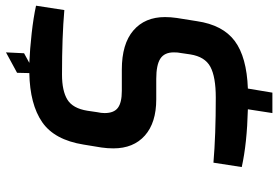

<svg xmlns="http://www.w3.org/2000/svg" viewBox="-168 -696 953 658"><g transform="rotate(-90 309.0 -367.5)"><path d="M253 -511Q250 -498 250 -486Q250 -454 268 -440.5Q286 -427 326 -427H399Q487 -427 533 -387.5Q579 -348 579 -279Q579 -260 576 -239L565 -170Q552 -81 497 -40Q442 1 334 5L320 89H250L263 5Q146 2 65 -16L80 -113Q174 -105 303 -105Q374 -105 408.5 -123.5Q443 -142 451 -192L456 -226Q458 -234 458 -249Q458 -281 436.5 -295Q415 -309 367 -309H297Q217 -309 173 -348Q129 -387 129 -456Q129 -476 132 -497L142 -558Q158 -658 219 -700Q280 -742 387 -744L388 -786L458 -824L455 -762L422 -744Q469 -742 523 -736Q577 -730 618 -721L603 -624Q512 -632 382 -632Q326 -632 296 -613.5Q266 -595 258 -545Z"/></g></svg>

Font: Exo SemiBold
Style: Italic
Weight: 600
Italic angle: -9°
Designer: Natanael Gama
Foundry: Natanael Gama
Version: Version 1.500; ttfautohint (v1.6)